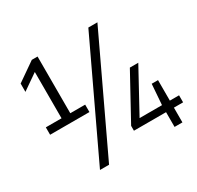

<svg xmlns="http://www.w3.org/2000/svg" viewBox="-182 -1022 1337 1302"><g transform="rotate(-30 487.0 -371.0)"><path d="M262 -366H378.5V-308H70.5V-366H193.5V-728.5L71 -643.5V-708.5L217 -810H262ZM244 68 658.5 -808H729.5L315 68ZM961.5 -102.5V-47.5H889.5V68H828V-47.5H576.5V-85.5L766.5 -432H832.5L652.5 -102.5H828L840 -263H889.5V-102.5Z"/></g></svg>

Font: Encode Sans Semi Expanded
Style: Regular
Weight: 400
Width: 6
Designer: Multiple Designers
Foundry: Impallari Type
Version: Version 2.000